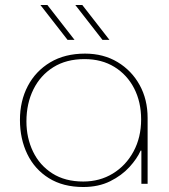

<svg xmlns="http://www.w3.org/2000/svg" viewBox="-20 -737 678 770"><path d="M314 13Q233 13 176 -22.5Q119 -58 89.5 -119Q60 -180 60 -256Q60 -332 91.5 -392Q123 -452 181.5 -487Q240 -522 321 -522Q395 -522 451.5 -488Q508 -454 540 -396Q572 -338 572 -264V0H547V-133H544Q530 -101 499 -67Q468 -33 421.5 -10Q375 13 314 13ZM314 -9Q380 -9 432.5 -41Q485 -73 515.5 -129.5Q546 -186 546 -258Q546 -328 518 -382.5Q490 -437 439 -468.5Q388 -500 319 -500Q246 -500 194 -467.5Q142 -435 114 -378.5Q86 -322 86 -250Q86 -184 112.5 -129Q139 -74 190 -41.5Q241 -9 314 -9ZM391 -577 282 -717H310L419 -577ZM251 -577 142 -717H170L279 -577Z"/></svg>

Font: MuseoModerno Thin Thin
Style: Regular
Weight: 250
Version: Version 1.003